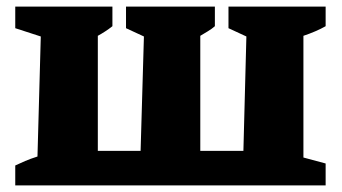

<svg xmlns="http://www.w3.org/2000/svg" viewBox="-20 -559 1030 579"><path d="M962 -480Q948 -472 930.5 -464.5Q913 -457 895 -451V-84L962 -66V0H26V-60Q41 -67 56 -73.5Q71 -80 93 -87L103 -449L26 -474V-539H319V-480Q309 -472 297.5 -464.5Q286 -457 275 -451V-104H404L414 -449L360 -474V-539H628V-480Q619 -472 606.5 -464.5Q594 -457 584 -451V-104H714L723 -449L669 -474V-539H962Z"/></svg>

Font: Piazzolla SC ExtraBold
Style: Regular
Weight: 800
Designer: Juan Pablo del Peral
Foundry: Huerta Tipografica
Version: Version 1.330